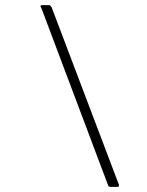

<svg xmlns="http://www.w3.org/2000/svg" viewBox="-20 -728 571 748"><path d="M410 0Q406 0 404 -2Q402 -4 400 -9L141 -697Q137 -702 138 -705Q139 -708 144 -708H169Q174 -708 175.5 -706.5Q177 -705 181 -700L443 -9Q444 -6 443 -3Q442 0 437 0Z"/></svg>

Font: Glory Thin ExtraLight
Style: Italic
Weight: 250
Italic angle: -12°
Version: Version 1.011